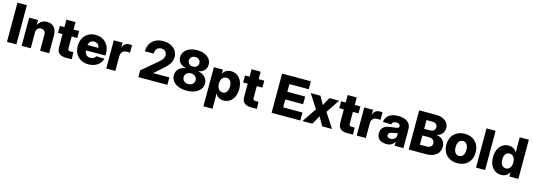

<svg xmlns="http://www.w3.org/2000/svg" viewBox="17 -1988 9555 3442"><g transform="rotate(15 4794.5 -267.5)"><path d="M224.1 -727.5V0H49.3V-727.5Z M490.7 -287.1V0H321.8V-522.5H486.3L487.3 -384.3H466.3Q489.7 -451.7 534.4 -492.2Q579.1 -532.7 652.8 -532.7Q709.5 -532.7 749.5 -508.3Q789.6 -483.9 811.3 -438.2Q833 -392.6 833 -329.1V0H664.1V-294.9Q664.1 -340.8 641.8 -365.2Q619.6 -389.6 579.1 -389.6Q552.2 -389.6 532.2 -378.4Q512.2 -367.2 501.5 -344.5Q490.7 -321.8 490.7 -287.1Z M1248.5 -522.5V-393.1H891.1V-522.5ZM975.6 -660.6H1144.5V-171.9Q1144.5 -147.9 1154.5 -138.4Q1164.6 -128.9 1191.4 -128.9Q1203.1 -128.9 1221.2 -129.2Q1239.3 -129.4 1247.1 -129.9L1252 -1.5Q1235.4 0.5 1208.5 1.2Q1181.6 2 1154.3 2Q1063 2 1019.3 -34.4Q975.6 -70.8 975.6 -146.5Z M1560.5 11.2Q1480 11.2 1419.7 -22.9Q1359.4 -57.1 1326.2 -118.7Q1293 -180.2 1293 -260.7Q1293 -340.8 1326.2 -402.1Q1359.4 -463.4 1418.7 -498.3Q1478 -533.2 1555.7 -533.2Q1613.8 -533.2 1661.6 -513.9Q1709.5 -494.6 1744.4 -459.2Q1779.3 -423.8 1798.6 -374.5Q1817.9 -325.2 1817.9 -264.6V-219.7H1348.6V-319.8H1738.3L1661.1 -298.8Q1661.1 -333 1648.9 -357.7Q1636.7 -382.3 1614 -395.8Q1591.3 -409.2 1559.1 -409.2Q1527.3 -409.2 1504.6 -395.8Q1481.9 -382.3 1469.7 -357.9Q1457.5 -333.5 1457.5 -299.3V-226.1Q1457.5 -189.9 1470.5 -163.8Q1483.4 -137.7 1507.8 -124Q1532.2 -110.4 1565.9 -110.4Q1590.3 -110.4 1609.6 -117.2Q1628.9 -124 1642.1 -136.5Q1655.3 -148.9 1661.6 -166L1813 -160.6Q1802.7 -109.9 1767.6 -71Q1732.4 -32.2 1679.2 -10.5Q1626 11.2 1560.5 11.2Z M1892.1 0V-522.5H2055.7V-429.7H2057.6Q2072.3 -480 2103 -502.7Q2133.8 -525.4 2184.1 -525.4Q2197.3 -525.4 2208.7 -524.9Q2220.2 -524.4 2230.5 -523.4V-382.8Q2220.7 -383.8 2201.2 -384.8Q2181.6 -385.7 2164.1 -385.7Q2133.8 -385.7 2110.4 -372.1Q2086.9 -358.4 2074 -333Q2061 -307.6 2061 -271.5V0Z M2487.8 0V-125L2756.3 -351.6Q2783.7 -375.5 2806.9 -397.7Q2830.1 -419.9 2844.2 -445.1Q2858.4 -470.2 2858.4 -502Q2858.4 -532.2 2845.2 -554.7Q2832 -577.1 2808.8 -589.6Q2785.6 -602.1 2753.9 -602.1Q2720.7 -602.1 2695.8 -587.2Q2670.9 -572.3 2657.2 -544.4Q2643.6 -516.6 2643.6 -477.1H2481.9Q2481.9 -557.6 2515.4 -616.2Q2548.8 -674.8 2609.9 -706.8Q2670.9 -738.8 2754.4 -738.8Q2833 -738.8 2893.6 -710.9Q2954.1 -683.1 2988.3 -632.1Q3022.5 -581.1 3022.5 -511.7Q3022.5 -461.9 3003.2 -420.2Q2983.9 -378.4 2946 -337.4Q2908.2 -296.4 2852.5 -249L2726.1 -140.1V-138.2H3026.4V0Z M3382.8 11.2Q3296.9 11.2 3231.9 -14.9Q3167 -41 3130.6 -87.9Q3094.2 -134.8 3094.2 -196.3Q3094.2 -245.1 3116.5 -283.2Q3138.7 -321.3 3179.2 -345.7Q3219.7 -370.1 3272.9 -377V-377.9Q3202.1 -389.2 3160.2 -432.1Q3118.2 -475.1 3118.2 -541Q3118.2 -599.1 3151.9 -643.8Q3185.5 -688.5 3245.1 -713.6Q3304.7 -738.8 3382.8 -738.8Q3461.9 -738.8 3521.7 -713.9Q3581.5 -689 3614.7 -644.5Q3647.9 -600.1 3647.9 -541Q3647.9 -475.1 3606 -432.1Q3564 -389.2 3493.2 -377.9V-377Q3546.9 -370.1 3587.2 -345.7Q3627.4 -321.3 3649.9 -283.2Q3672.4 -245.1 3672.4 -196.3Q3672.4 -134.8 3635.7 -87.9Q3599.1 -41 3534.2 -14.9Q3469.2 11.2 3382.8 11.2ZM3382.8 -110.8Q3415.5 -110.8 3440.9 -123.3Q3466.3 -135.7 3480.5 -158.2Q3494.6 -180.7 3494.6 -209.5Q3494.6 -238.8 3480.2 -261.2Q3465.8 -283.7 3440.7 -296.6Q3415.5 -309.6 3382.8 -309.6Q3350.6 -309.6 3325.4 -296.9Q3300.3 -284.2 3285.9 -261.5Q3271.5 -238.8 3271.5 -209.5Q3271.5 -180.7 3285.6 -158.4Q3299.8 -136.2 3325 -123.5Q3350.1 -110.8 3382.8 -110.8ZM3382.8 -435.1Q3412.1 -435.1 3434.1 -446Q3456.1 -457 3468.3 -477.3Q3480.5 -497.6 3480.5 -523.9Q3480.5 -550.8 3468.3 -570.8Q3456.1 -590.8 3434.1 -601.8Q3412.1 -612.8 3382.8 -612.8Q3353.5 -612.8 3331.8 -601.8Q3310.1 -590.8 3297.9 -570.8Q3285.6 -550.8 3285.6 -523.9Q3285.6 -497.6 3297.9 -477.3Q3310.1 -457 3332 -446Q3354 -435.1 3382.8 -435.1Z M3750 204.1V-522.5H3917V-449.2H3919.9Q3934.1 -475.1 3955.6 -493.7Q3977.1 -512.2 4005.6 -522.5Q4034.2 -532.7 4069.8 -532.7Q4133.3 -532.7 4183.1 -499.5Q4232.9 -466.3 4261.5 -405.5Q4290 -344.7 4290 -261.7Q4290 -177.7 4262.2 -116.7Q4234.4 -55.7 4184.3 -22.5Q4134.3 10.7 4068.4 10.7Q4032.7 10.7 4004.2 -0.2Q3975.6 -11.2 3954.6 -31.2Q3933.6 -51.3 3920.9 -79.1H3918.9V204.1ZM4018.6 -123.5Q4050.3 -123.5 4072.5 -140.4Q4094.7 -157.2 4106.9 -188.2Q4119.1 -219.2 4119.1 -261.7Q4119.1 -304.2 4106.9 -335Q4094.7 -365.7 4072.5 -382.3Q4050.3 -398.9 4018.6 -398.9Q3986.8 -398.9 3962.9 -382.1Q3939 -365.2 3925.8 -334.5Q3912.6 -303.7 3912.6 -261.7Q3912.6 -219.7 3925.8 -188.7Q3939 -157.7 3962.9 -140.6Q3986.8 -123.5 4018.6 -123.5Z M4684.6 -522.5V-393.1H4327.1V-522.5ZM4411.6 -660.6H4580.6V-171.9Q4580.6 -147.9 4590.6 -138.4Q4600.6 -128.9 4627.4 -128.9Q4639.2 -128.9 4657.2 -129.2Q4675.3 -129.4 4683.1 -129.9L4688 -1.5Q4671.4 0.5 4644.5 1.2Q4617.7 2 4590.3 2Q4499 2 4455.3 -34.4Q4411.6 -70.8 4411.6 -146.5Z M4960.9 0V-727.5H5494.6V-580.1H5135.7V-437.5H5466.8V-294.4H5135.7V-147.5H5494.1V0Z M5534.2 0 5740.2 -307.6 5736.8 -229 5546.9 -522.5H5728L5764.6 -458.5Q5784.7 -422.4 5801.8 -388.7Q5818.8 -355 5835.9 -321.3H5785.2Q5803.2 -355 5820.3 -388.7Q5837.4 -422.4 5858.4 -458.5L5896.5 -522.5H6074.7L5878.4 -229L5881.3 -307.6L6083 0H5900.9L5858.9 -70.8Q5838.9 -106 5821.5 -138.9Q5804.2 -171.9 5786.6 -204.6H5830.6Q5812.5 -171.9 5795.4 -138.9Q5778.3 -106 5757.8 -70.8L5714.8 0Z M6468.8 -522.5V-393.1H6111.3V-522.5ZM6195.8 -660.6H6364.7V-171.9Q6364.7 -147.9 6374.8 -138.4Q6384.8 -128.9 6411.6 -128.9Q6423.3 -128.9 6441.4 -129.2Q6459.5 -129.4 6467.3 -129.9L6472.2 -1.5Q6455.6 0.5 6428.7 1.2Q6401.9 2 6374.5 2Q6283.2 2 6239.5 -34.4Q6195.8 -70.8 6195.8 -146.5Z M6541 0V-522.5H6704.6V-429.7H6706.5Q6721.2 -480 6752 -502.7Q6782.7 -525.4 6833 -525.4Q6846.2 -525.4 6857.7 -524.9Q6869.1 -524.4 6879.4 -523.4V-382.8Q6869.6 -383.8 6850.1 -384.8Q6830.6 -385.7 6813 -385.7Q6782.7 -385.7 6759.3 -372.1Q6735.8 -358.4 6722.9 -333Q6710 -307.6 6710 -271.5V0Z M7089.8 9.3Q7038.1 9.3 6998 -7.8Q6958 -24.9 6935.3 -59.3Q6912.6 -93.8 6912.6 -145.5Q6912.6 -189.9 6928.2 -219.7Q6943.8 -249.5 6971.7 -268.1Q6999.5 -286.6 7035.9 -296.4Q7072.3 -306.2 7113.3 -309.6Q7159.7 -313.5 7187.5 -318.4Q7215.3 -323.2 7227.5 -331.8Q7239.7 -340.3 7239.7 -356V-358.9Q7239.7 -375 7231 -386.7Q7222.2 -398.4 7206.1 -405Q7189.9 -411.6 7167.5 -411.6Q7144.5 -411.6 7127 -404.8Q7109.4 -397.9 7099.1 -385Q7088.9 -372.1 7086.4 -354.5L6930.7 -358.9Q6936 -413.1 6965.3 -451.9Q6994.6 -490.7 7046.9 -511.7Q7099.1 -532.7 7172.4 -532.7Q7227.5 -532.7 7271 -520.8Q7314.5 -508.8 7345 -485.6Q7375.5 -462.4 7391.4 -429Q7407.2 -395.5 7407.2 -352.5V0H7244.1V-73.2H7241.2Q7226.1 -45.4 7204.8 -27.1Q7183.6 -8.8 7155.3 0.2Q7127 9.3 7089.8 9.3ZM7141.1 -101.6Q7169.4 -101.6 7192.1 -112.3Q7214.8 -123 7228 -142.3Q7241.2 -161.6 7241.2 -187.5V-235.4Q7234.4 -232.4 7224.9 -229.5Q7215.3 -226.6 7203.4 -223.9Q7191.4 -221.2 7177.7 -218.8Q7164.1 -216.3 7149.4 -213.9Q7126.5 -210.4 7109.1 -202.9Q7091.8 -195.3 7082 -183.1Q7072.3 -170.9 7072.3 -153.3Q7072.3 -137.2 7081.1 -125.5Q7089.8 -113.8 7105.2 -107.7Q7120.6 -101.6 7141.1 -101.6Z M7505.4 0V-727.5H7807.6Q7888.7 -727.5 7944.1 -704.1Q7999.5 -680.7 8028.1 -639.2Q8056.6 -597.7 8056.6 -543Q8056.6 -501.5 8039.6 -468.3Q8022.5 -435.1 7992.2 -413.3Q7961.9 -391.6 7920.9 -382.8V-380.4Q7966.3 -377.4 8002.9 -355.5Q8039.6 -333.5 8061 -295.2Q8082.5 -256.8 8082.5 -205.1Q8082.5 -145.5 8053.2 -99.1Q8023.9 -52.7 7967.3 -26.4Q7910.6 0 7829.6 0ZM7676.8 -135.7H7798.3Q7848.1 -135.7 7875.7 -158Q7903.3 -180.2 7903.3 -219.2Q7903.3 -246.1 7890.9 -265.9Q7878.4 -285.6 7855.2 -296.4Q7832 -307.1 7799.8 -307.1H7676.8ZM7676.8 -431.2H7788.1Q7816.4 -431.2 7837.4 -440.9Q7858.4 -450.7 7869.6 -469Q7880.9 -487.3 7880.9 -511.7Q7880.9 -548.8 7856.2 -570.6Q7831.5 -592.3 7789.1 -592.3H7676.8Z M8406.7 11.2Q8324.7 11.2 8263.4 -22.5Q8202.1 -56.2 8168.5 -117.2Q8134.8 -178.2 8134.8 -260.7Q8134.8 -342.8 8168.5 -403.8Q8202.1 -464.8 8263.4 -499Q8324.7 -533.2 8406.7 -533.2Q8488.8 -533.2 8549.8 -499Q8610.8 -464.8 8644.5 -403.8Q8678.2 -342.8 8678.2 -260.7Q8678.2 -178.2 8644.5 -117.2Q8610.8 -56.2 8549.8 -22.5Q8488.8 11.2 8406.7 11.2ZM8406.7 -121.6Q8436.5 -121.6 8459.2 -138.2Q8481.9 -154.8 8494.6 -186Q8507.3 -217.3 8507.3 -260.7Q8507.3 -305.2 8494.6 -335.9Q8481.9 -366.7 8459.2 -383.3Q8436.5 -399.9 8406.7 -399.9Q8376.5 -399.9 8353.5 -383.5Q8330.6 -367.2 8318.1 -336.2Q8305.7 -305.2 8305.7 -260.7Q8305.7 -216.8 8318.1 -185.8Q8330.6 -154.8 8353.5 -138.2Q8376.5 -121.6 8406.7 -121.6Z M8923.8 -727.5V0H8754.9V-727.5Z M9222.2 10.7Q9156.7 10.7 9106.4 -22.5Q9056.2 -55.7 9028.3 -116.7Q9000.5 -177.7 9000.5 -261.7Q9000.5 -344.7 9029.1 -405.5Q9057.6 -466.3 9107.7 -499.5Q9157.7 -532.7 9220.7 -532.7Q9256.8 -532.7 9284.9 -522.5Q9313 -512.2 9334.2 -493.4Q9355.5 -474.6 9370.6 -447.3H9371.6V-727.5H9540.5V0H9373.5V-81.5H9372.1Q9359.4 -52.7 9337.9 -32Q9316.4 -11.2 9287.4 -0.2Q9258.3 10.7 9222.2 10.7ZM9272 -123.5Q9303.7 -123.5 9327.6 -140.6Q9351.6 -157.7 9364.7 -188.7Q9377.9 -219.7 9377.9 -261.7Q9377.9 -303.7 9364.7 -334.5Q9351.6 -365.2 9327.6 -382.1Q9303.7 -398.9 9272 -398.9Q9240.7 -398.9 9218 -382.3Q9195.3 -365.7 9183.3 -335Q9171.4 -304.2 9171.4 -261.7Q9171.4 -219.2 9183.6 -188.2Q9195.8 -157.2 9218.3 -140.4Q9240.7 -123.5 9272 -123.5Z"/></g></svg>

Font: Inter 28pt ExtraBold
Style: Regular
Weight: 800
Designer: Rasmus Andersson
Foundry: rsms
Version: Version 4.001;git-66647c0bb